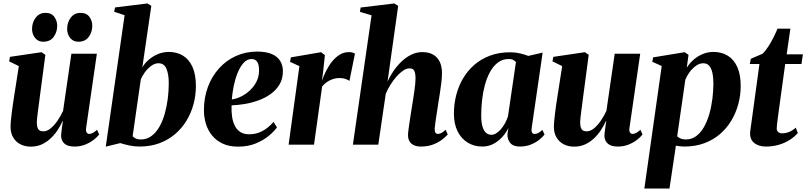

<svg xmlns="http://www.w3.org/2000/svg" viewBox="-20 -837 4666 1111"><path d="M158.5 11.5Q124.5 11.5 98.2 -2Q72 -15.5 56.8 -40.8Q41.5 -66 41 -101.5Q41 -117.5 43 -138.2Q45 -159 47.8 -182.5Q50.5 -206 54 -229Q57.5 -252 60.5 -272L89 -454.5L33 -482L37.5 -508L220.5 -535L242.5 -519.5L211.5 -285.5Q209 -264.5 205.8 -241.2Q202.5 -218 199.8 -195.8Q197 -173.5 195 -156.2Q193 -139 193 -130Q193 -112 196.5 -100.2Q200 -88.5 208.2 -82.8Q216.5 -77 231 -77Q252.5 -77 273.8 -94.8Q295 -112.5 313.5 -139.8Q332 -167 345 -195.5L393 -526H540.5L478 -94.5Q476 -77.5 481.8 -69.8Q487.5 -62 496.5 -62Q505.5 -62 516.8 -67.8Q528 -73.5 541.5 -86L554 -59Q543 -44 522 -27.8Q501 -11.5 472.8 -0.2Q444.5 11 411.5 11Q372.5 11 353.8 -5.2Q335 -21.5 333.5 -49Q333.5 -53.5 334.2 -63Q335 -72.5 336.8 -85Q338.5 -97.5 340.2 -110.8Q342 -124 344 -135.5L342 -136Q329.5 -108.5 312 -82.2Q294.5 -56 271.5 -34.8Q248.5 -13.5 220.5 -1Q192.5 11.5 158.5 11.5ZM230 -595.5Q200 -595.5 182.5 -618.2Q165 -641 165.5 -670.5Q166 -708 186.8 -735.2Q207.5 -762.5 243.5 -762.5Q278 -762.5 294.5 -739.2Q311 -716 311 -688.5Q311 -651.5 290.5 -623.5Q270 -595.5 230 -595.5ZM433 -595.5Q403 -595.5 385.5 -618.2Q368 -641 368.5 -670.5Q369 -708 389.5 -735.2Q410 -762.5 446.5 -762.5Q481 -762.5 497.5 -739.2Q514 -716 514 -688.5Q514 -651.5 493.5 -623.5Q473 -595.5 433 -595.5Z M803.5 -446.5Q817 -471 840.5 -491.2Q864 -511.5 894 -524Q924 -536.5 956.5 -536.5Q1004 -536.5 1039.2 -514.8Q1074.5 -493 1094 -449.2Q1113.5 -405.5 1113.5 -339.5Q1113.5 -285.5 1099.8 -234.2Q1086 -183 1059 -138.5Q1032 -94 992.5 -60.5Q953 -27 901.5 -8Q850 11 787 11Q758.5 11 728.8 4.8Q699 -1.5 676 -9L592 11.5L701 -749L640.5 -769L646 -794L833.5 -817L855.5 -803ZM747.5 -49Q753.5 -41.5 765 -35.8Q776.5 -30 794.5 -30Q829.5 -30 856.2 -49.8Q883 -69.5 902 -102.8Q921 -136 933 -178Q945 -220 950.8 -265.8Q956.5 -311.5 956.5 -355Q956.5 -408 943 -439.5Q929.5 -471 897 -471Q876 -471 855.2 -456Q834.5 -441 818.5 -419.2Q802.5 -397.5 794.5 -376Z M1582.5 -100Q1568.5 -79.5 1538 -53.2Q1507.5 -27 1462 -7.8Q1416.5 11.5 1358 11.5Q1305.5 11.5 1268 -6.2Q1230.5 -24 1206.5 -54Q1182.5 -84 1171.2 -121.8Q1160 -159.5 1160 -199.5Q1160 -272 1183 -333.8Q1206 -395.5 1247.5 -441.5Q1289 -487.5 1345.5 -513Q1402 -538.5 1468 -538.5Q1520.5 -538.5 1553.2 -524Q1586 -509.5 1601.2 -484.5Q1616.5 -459.5 1617 -427.5Q1617.5 -382 1597.8 -348.8Q1578 -315.5 1545.5 -292.5Q1513 -269.5 1473.8 -255.5Q1434.5 -241.5 1394.2 -235Q1354 -228.5 1320 -227.5Q1318.5 -192 1323 -161.5Q1327.5 -131 1339.2 -108.2Q1351 -85.5 1371.2 -72.8Q1391.5 -60 1421 -60Q1453.5 -60 1480 -70.5Q1506.5 -81 1527.2 -97.5Q1548 -114 1563 -131.5ZM1436 -495.5Q1409.5 -495.5 1389.5 -473.2Q1369.5 -451 1355.2 -415.8Q1341 -380.5 1332.5 -339.8Q1324 -299 1321.5 -261.5Q1341 -264 1363 -273Q1385 -282 1405.8 -297Q1426.5 -312 1443.2 -332.2Q1460 -352.5 1469.8 -377.8Q1479.5 -403 1479 -432.5Q1478.5 -466.5 1467 -481Q1455.5 -495.5 1436 -495.5Z M1650 0 1712.5 -454.5 1658.5 -479 1663 -505 1838 -535 1860 -518 1850.5 -428.5 1843 -370Q1853 -399 1867.8 -428.2Q1882.5 -457.5 1902.2 -481.8Q1922 -506 1946.2 -520.8Q1970.5 -535.5 1999 -535.5Q2012.5 -535.5 2021.2 -532.5Q2030 -529.5 2034 -527L2002 -368.5Q1999 -372.5 1982.5 -379Q1966 -385.5 1945 -385.5Q1929.5 -385.5 1914.8 -381.8Q1900 -378 1886.8 -371.2Q1873.5 -364.5 1862.8 -355.5Q1852 -346.5 1844 -336.5L1797 0Z M2415 11Q2391.5 11 2374.8 3.2Q2358 -4.5 2349.5 -19.5Q2341 -34.5 2341 -56Q2341 -66.5 2343.5 -84.8Q2346 -103 2349.2 -126.2Q2352.5 -149.5 2356.5 -173.5Q2360.5 -197.5 2363.5 -218.5Q2367.5 -242 2371 -265.5Q2374.5 -289 2377.8 -311.2Q2381 -333.5 2382.8 -352.5Q2384.5 -371.5 2384.5 -385.5Q2384 -406 2380.8 -418.2Q2377.5 -430.5 2369.8 -436Q2362 -441.5 2348.5 -441.5Q2332 -441.5 2312.8 -428.5Q2293.5 -415.5 2274.5 -394Q2255.5 -372.5 2239.2 -346.5Q2223 -320.5 2212 -293.5L2169 0H2022L2130 -748.5L2062.5 -768.5L2067 -793.5L2261.5 -817L2284 -803L2222.5 -365Q2236 -395.5 2256.5 -425.5Q2277 -455.5 2303 -480.5Q2329 -505.5 2359.5 -520.5Q2390 -535.5 2424 -535.5Q2461 -535.5 2486.2 -521Q2511.5 -506.5 2524.5 -479.5Q2537.5 -452.5 2537.5 -414Q2537.5 -391 2534.2 -362.2Q2531 -333.5 2526.2 -303.2Q2521.5 -273 2517 -245Q2514 -226 2510.8 -204.2Q2507.5 -182.5 2504.2 -161.5Q2501 -140.5 2498.5 -122.2Q2496 -104 2495 -91Q2495 -73.5 2500.8 -67.8Q2506.5 -62 2513.5 -62Q2522 -62 2533 -67.2Q2544 -72.5 2558.5 -86L2571 -59Q2561.5 -48 2540.8 -31.2Q2520 -14.5 2488.8 -1.8Q2457.5 11 2415 11Z M3056.5 -96Q3054 -76.5 3059 -69.2Q3064 -62 3073.5 -62Q3083.5 -62 3094.2 -67.2Q3105 -72.5 3118.5 -85.5L3131 -58.5Q3120.5 -44.5 3100.2 -28.2Q3080 -12 3051.8 -0.5Q3023.5 11 2988 11Q2949.5 11 2932.2 -10.2Q2915 -31.5 2916.5 -62L2922 -96.5Q2910 -71.5 2888.5 -46.8Q2867 -22 2837.2 -5.5Q2807.5 11 2771 11Q2723.5 11 2686.2 -11.8Q2649 -34.5 2627.8 -77.2Q2606.5 -120 2606.5 -179.5Q2606.5 -235 2620 -287.2Q2633.5 -339.5 2660 -384.2Q2686.5 -429 2725.8 -462.8Q2765 -496.5 2816.8 -515.5Q2868.5 -534.5 2931.5 -534.5Q2961.5 -534.5 2988.5 -528.2Q3015.5 -522 3037 -513.5L3120 -532.5ZM2965.5 -478Q2960.5 -484.5 2950.2 -490Q2940 -495.5 2924.5 -495.5Q2887.5 -495.5 2860.8 -475Q2834 -454.5 2815.2 -420Q2796.5 -385.5 2785.2 -343Q2774 -300.5 2769.2 -255.8Q2764.5 -211 2764.5 -170.5Q2764.5 -128.5 2772.2 -103.5Q2780 -78.5 2793.2 -67.8Q2806.5 -57 2823 -57Q2837 -57 2851 -65.5Q2865 -74 2878 -88.8Q2891 -103.5 2901.8 -123Q2912.5 -142.5 2919.5 -164.5Z M3302.5 11.5Q3268.5 11.5 3242.2 -2Q3216 -15.5 3200.8 -40.8Q3185.5 -66 3185 -101.5Q3185 -117.5 3187 -138.2Q3189 -159 3191.8 -182.5Q3194.5 -206 3198 -229Q3201.5 -252 3204.5 -272L3233 -454.5L3177 -482L3181.5 -508L3364.5 -535L3386.5 -519.5L3355.5 -285.5Q3353 -264.5 3349.8 -241.2Q3346.5 -218 3343.8 -195.8Q3341 -173.5 3339 -156.2Q3337 -139 3337 -130Q3337 -112 3340.5 -100.2Q3344 -88.5 3352.2 -82.8Q3360.5 -77 3375 -77Q3396.5 -77 3417.8 -94.8Q3439 -112.5 3457.5 -139.8Q3476 -167 3489 -195.5L3537 -526H3684.5L3622 -94.5Q3620 -77.5 3625.8 -69.8Q3631.5 -62 3640.5 -62Q3649.5 -62 3660.8 -67.8Q3672 -73.5 3685.5 -86L3698 -59Q3687 -44 3666 -27.8Q3645 -11.5 3616.8 -0.2Q3588.5 11 3555.5 11Q3516.5 11 3497.8 -5.2Q3479 -21.5 3477.5 -49Q3477.5 -53.5 3478.2 -63Q3479 -72.5 3480.8 -85Q3482.5 -97.5 3484.2 -110.8Q3486 -124 3488 -135.5L3486 -136Q3473.5 -108.5 3456 -82.2Q3438.5 -56 3415.5 -34.8Q3392.5 -13.5 3364.5 -1Q3336.5 11.5 3302.5 11.5Z M3708.5 254 3809 -455 3754.5 -479.5 3759 -505 3942 -535 3964 -519.5 3954 -445Q3969 -470 3992.5 -490.8Q4016 -511.5 4045.5 -524Q4075 -536.5 4108.5 -536.5Q4156 -536.5 4191.5 -514.5Q4227 -492.5 4246.5 -448.8Q4266 -405 4266 -339Q4266 -285.5 4252 -234Q4238 -182.5 4211.2 -138.2Q4184.5 -94 4145 -60.2Q4105.5 -26.5 4054 -7.8Q4002.5 11 3940 11Q3928 11 3915.5 9.5Q3903 8 3891 6L3854 254ZM3898.5 -48.5Q3906.5 -40.5 3918.8 -35.2Q3931 -30 3948.5 -30Q3983 -30 4009 -49.8Q4035 -69.5 4053.8 -102.5Q4072.5 -135.5 4084.5 -177.5Q4096.5 -219.5 4102.2 -264.8Q4108 -310 4108 -352.5Q4108 -389 4102.2 -415.5Q4096.5 -442 4083.8 -456.5Q4071 -471 4049.5 -471Q4027.5 -471 4006.5 -455.8Q3985.5 -440.5 3969.5 -418.5Q3953.5 -396.5 3945.5 -375Z M4485 -186.5Q4482 -164.5 4479.8 -146.8Q4477.5 -129 4476 -115.8Q4474.5 -102.5 4474.5 -94Q4474.5 -79.5 4483.8 -72.5Q4493 -65.5 4506.5 -65.5Q4527 -65.5 4547.8 -74.2Q4568.5 -83 4584.5 -98.5L4596.5 -67.5Q4578 -45.5 4549.8 -27.5Q4521.5 -9.5 4486.5 0.8Q4451.5 11 4411.5 11Q4370.5 11 4344.5 -9.5Q4318.5 -30 4320.5 -71Q4321 -75.5 4322 -83.8Q4323 -92 4325 -105.8Q4327 -119.5 4329.8 -139.8Q4332.5 -160 4336.5 -189L4374.5 -466.5H4318.5L4325 -497L4392.5 -526Q4408 -540.5 4424.5 -565.8Q4441 -591 4455.2 -619.2Q4469.5 -647.5 4479 -671H4553.5L4532 -522.5H4626L4617.5 -466.5H4523.5Z"/></svg>

Font: Merriweather 96pt ExtraBold
Style: Italic
Weight: 800
Italic angle: -7.8°
Version: Version 2.101